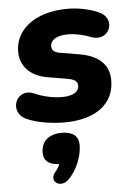

<svg xmlns="http://www.w3.org/2000/svg" viewBox="-55 -545 605 874"><g transform="rotate(-5 247.5 -107.5)"><path d="M229 11C366 11 457 -50 457 -162C457 -231 413 -277 322 -292L233 -307C207 -312 198 -324 198 -339C198 -367 224 -387 280 -387C313 -387 352 -378 384 -365C465 -335 509 -442 424 -476C383 -494 330 -503 288 -503C128 -503 46 -421 46 -329C46 -261 91 -213 173 -200L262 -185C293 -179 305 -169 305 -150C305 -125 281 -105 228 -105C186 -105 141 -115 100 -133C19 -166 -24 -51 62 -18C105 0 167 11 229 11ZM222 273C261 237 288 171 288 120C288 79 262 57 212 57C155 57 117 85 117 140C117 177 141 196 188 198C184 209 178 219 170 228C129 271 183 310 222 273Z"/></g></svg>

Font: SN Pro Heavy
Style: Italic
Weight: 800
Italic angle: -9°
Designer: Tobias Whetton
Foundry: Supernotes
Version: Version 1.001;Glyphs 3.2 (3249)